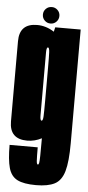

<svg xmlns="http://www.w3.org/2000/svg" viewBox="-62 -739 459 1003"><g transform="rotate(5 168.0 -237.0)"><path d="M166.5 230Q102 230 68.5 213Q35 196 23 153.2Q11 110.5 11 32.5H158.5Q158.5 84 159.8 103Q161 122 167 122Q171.5 122 173.2 112.5Q175 103 175.5 76Q176 49 176 -3.5V-16.5Q139.5 2.5 100.5 2.5Q7.5 2.5 7.5 -90.5V-511Q7.5 -604 100.5 -604Q147 -604 189.5 -576.5L195 -600H328.5V-4.5Q328.5 93 314 143.2Q299.5 193.5 264 211.8Q228.5 230 166.5 230ZM176 -387.5Q176 -445 174.8 -468.5Q173.5 -492 166.5 -492Q158.5 -492 158.5 -465.5V-134.5Q158.5 -108 166.5 -108Q173.5 -108 174.8 -131.5Q176 -155 176 -214.5ZM168.5 -617.5Q150.5 -617.5 137.8 -630Q125 -642.5 125 -661Q125 -679 137.5 -691.5Q150 -704 168.5 -704Q186 -704 198.8 -691.5Q211.5 -679 211.5 -661Q211.5 -643 199 -630.2Q186.5 -617.5 168.5 -617.5Z"/></g></svg>

Font: Anybody UltraCondensed ExtraBold
Style: Regular
Weight: 800
Width: 1
Designer: Tyler Finck
Foundry: Etcetera Type Company
Version: Version 1.010; ttfautohint (v1.8.3) -l 8 -r 50 -G 200 -x 14 